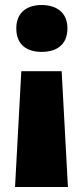

<svg xmlns="http://www.w3.org/2000/svg" viewBox="-20 -583 330 766"><path d="M249 -470C249 -536 202 -563 146 -563C91 -563 45 -536 45 -470C45 -401 91 -376 146 -376C202 -376 249 -401 249 -470ZM65 -299 40 163H251L226 -299Z"/></svg>

Font: Noto Sans Myanmar UI Black
Style: Regular
Weight: 900
Designer: Monotype Design Team
Foundry: Monotype Imaging Inc.
Version: Version 2.103